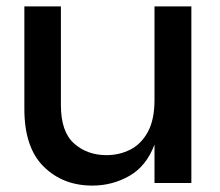

<svg xmlns="http://www.w3.org/2000/svg" viewBox="-20 -571 685 599"><path d="M268 8Q176 8 116 -51.5Q56 -111 56 -231V-551H170V-243Q170 -160 211 -123.5Q252 -87 312 -87Q353 -87 387 -104.5Q421 -122 441.5 -160Q462 -198 462 -259V-551H577V0H462V-120Q437 -53 384 -22.5Q331 8 268 8Z"/></svg>

Font: Ulagadi Sans Medium
Style: Regular
Weight: 500
Designer: Ninad Kale (Devanagari), Jonny Pinhorn (Latin)
Foundry: Indian Type Foundry
Version: Version 3.01;March 29, 2020;FontCreator 12.0.0.2522 64-bit; 